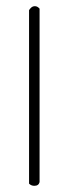

<svg xmlns="http://www.w3.org/2000/svg" viewBox="-20 -518 215 621"><path d="M74 76V-485Q76 -489 81 -493.5Q86 -498 93 -498Q101 -498 108 -490V71Q105 83 91 83Q81 83 74 76Z"/></svg>

Font: Corinthia
Style: Regular
Weight: 400
Designer: Robert E. Leuschke
Foundry: Robert E. Leuschke
Version: Version 1.013; ttfautohint (v1.8.3)